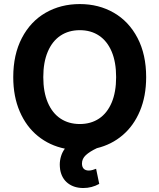

<svg xmlns="http://www.w3.org/2000/svg" viewBox="-20 -737 793 955"><path d="M461.9 0Q425.8 17.1 406.7 34.9Q387.7 52.7 387.7 76.2Q387.7 93.3 396.5 102.3Q405.3 111.3 421.9 111.3Q431.6 111.3 441.2 108.2Q450.7 105 458 102.5L473.6 177.7Q436.5 198.2 394.5 198.2Q348.6 198.2 317.9 174.6Q287.1 150.9 279.3 107.4Q277.3 91.8 277.3 82Q277.3 60.5 283.7 39.8Q290 19 302.7 2.4Q226.6 -13.2 168.7 -60.1Q110.8 -106.9 78.4 -181.9Q45.9 -256.8 45.9 -353.5Q45.9 -465.8 88.9 -548.1Q131.8 -630.4 207 -673.6Q282.2 -716.8 377 -716.8Q471.2 -716.8 546.1 -673.6Q621.1 -630.4 664.1 -548.1Q707 -465.8 707 -353.5Q707 -258.8 676 -185.1Q645 -111.3 589.8 -64.5Q534.7 -17.6 461.9 0ZM377 -586.9Q321.8 -586.9 281 -559.8Q240.2 -532.7 217.8 -480.2Q195.3 -427.7 195.3 -353.5Q195.3 -279.3 217.8 -226.8Q240.2 -174.3 281 -147.2Q321.8 -120.1 377 -120.1Q432.1 -120.1 472.7 -147.2Q513.2 -174.3 535.4 -226.6Q557.6 -278.8 557.6 -353.5Q557.6 -428.2 535.4 -480.5Q513.2 -532.7 472.7 -559.8Q432.1 -586.9 377 -586.9Z"/></svg>

Font: Pretendard GOV
Style: Bold
Weight: 700
Designer: Base glyphs from Inter by Rasmus Andersson; Hangeul glyphs from Noto Sans CJK(Source Han Sans) by Jang Soo-young and Kan
Foundry: Kil Hyung-jin
Version: Version 1.309